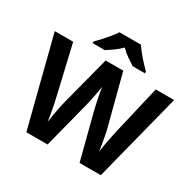

<svg xmlns="http://www.w3.org/2000/svg" viewBox="-196 -1141 1359 1347"><g transform="rotate(30 483.5 -467.0)"><path d="M967 -714 785 0H613L516 -375Q513 -386 508.5 -408Q504 -430 498.5 -456Q493 -482 489 -505.5Q485 -529 483 -542Q482 -529 477.5 -505.5Q473 -482 468 -456.5Q463 -431 458 -408.5Q453 -386 450 -374L354 0H182L0 -714H149L240 -324Q246 -301 253 -266Q260 -231 266 -196Q272 -161 275 -137Q278 -162 284 -196.5Q290 -231 296.5 -263.5Q303 -296 308 -314L412 -714H555L659 -314Q664 -297 670.5 -264Q677 -231 683 -196Q689 -161 692 -137Q695 -162 701 -196.5Q707 -231 714.5 -266Q722 -301 727 -324L818 -714ZM571 -934Q585 -912 607.5 -884.5Q630 -857 654 -831Q678 -805 696 -787V-774H597Q571 -790 540 -811.5Q509 -833 483 -860Q457 -833 427 -812Q397 -791 371 -774H272V-787Q291 -806 314.5 -831.5Q338 -857 360.5 -884.5Q383 -912 397 -934Z"/></g></svg>

Font: Noto Sans Balinese
Style: Regular
Weight: 400
Designer: Aditya Bayu, David Williams
Foundry: David Williams
Version: Version 2.003